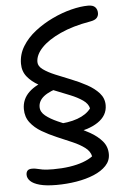

<svg xmlns="http://www.w3.org/2000/svg" viewBox="-63 -755 695 1058"><g transform="rotate(-5 284.5 -225.5)"><path d="M316 -18 225.6 -73.8Q301.2 -75.4 351.7 -93.7Q402.2 -112 426.6 -145.2Q421 -171.2 392.9 -190.8Q364.8 -210.4 324.5 -226.7Q284.2 -243 239.7 -260.6Q195.2 -278.2 156.3 -299.7Q117.4 -321.2 93.2 -351.2Q69 -381.2 69 -423Q69 -474.8 96.2 -519.1Q123.4 -563.4 168.6 -598.5Q213.8 -633.6 266.7 -658.7Q319.6 -683.8 371.7 -696.9Q423.8 -710 465.6 -710Q492.4 -710 504.2 -697.4Q516 -684.8 516 -664.6Q516 -648.4 505.4 -637.3Q494.8 -626.2 469.2 -622Q372 -605.4 302.9 -573.7Q233.8 -542 196.9 -503.2Q160 -464.4 160 -424.6Q160 -401.6 185.6 -383Q211.2 -364.4 251.5 -347.6Q291.8 -330.8 337 -312.9Q382.2 -295 422.5 -273Q462.8 -251 488.4 -222.4Q514 -193.8 514 -155.2Q514 -98 460.2 -62Q406.4 -26 316 -18ZM206 259.2Q149 259.2 113.9 249.6Q78.8 240 62.6 224.1Q46.4 208.2 46.4 189.2Q46.4 174.4 54.1 166.2Q61.8 158 80 158Q94.8 158 106.6 161.3Q118.4 164.6 138 168Q157.6 171.4 195.4 171.4Q244.2 171.4 286.1 165.2Q328 159 360.9 147.1Q393.8 135.2 415 119Q409.4 91 382 70.3Q354.6 49.6 314.3 32.2Q274 14.8 230.5 -3.7Q187 -22.2 148.9 -44.6Q110.8 -67 86.9 -98.2Q63 -129.4 63 -172.8Q63 -227.4 102.6 -265.4Q142.2 -303.4 214.8 -323L283.2 -278.8Q212.8 -260 181.6 -235.3Q150.4 -210.6 150.4 -176.4Q150.4 -149.2 176.2 -128.3Q202 -107.4 242.8 -89.4Q283.6 -71.4 329.2 -52.3Q374.8 -33.2 415.6 -10.2Q456.4 12.8 482.2 43Q508 73.2 508 115Q508 151.4 482.4 178.5Q456.8 205.6 413.8 223.5Q370.8 241.4 317 250.3Q263.2 259.2 206 259.2Z"/></g></svg>

Font: Shantell Sans Light
Style: Regular
Weight: 300
Designer: Stephen Nixon, Anya Danilova, Shantell Martin
Foundry: Arrow Type
Version: Version 1.011;[c5ecc13dd]